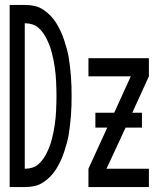

<svg xmlns="http://www.w3.org/2000/svg" viewBox="-20 -755 640 775"><path d="M19 0V-735H83Q101 -735 119.5 -731Q138 -727 154.5 -716Q171 -705 184 -691.5Q197 -678 207 -662Q217 -646 225 -628.5Q233 -611 239 -593Q245 -575 250 -556.5Q255 -538 258 -519.5Q261 -501 263 -482Q265 -463 266.5 -444Q268 -425 268.5 -406Q269 -387 269 -368Q269 -348 268.5 -329Q268 -310 266.5 -291Q265 -272 263 -253Q261 -234 258 -215.5Q255 -197 250 -178.5Q245 -160 239 -142Q233 -124 225 -106.5Q217 -89 207 -73Q197 -57 184 -43.5Q171 -30 154.5 -19Q138 -8 119.5 -4Q101 0 83 0ZM83 -74Q97 -74 111 -78.5Q125 -83 136 -93Q147 -103 155 -114.5Q163 -126 169.5 -139.5Q176 -153 181 -166.5Q186 -180 189.5 -194Q193 -208 196 -222.5Q199 -237 201 -251.5Q203 -266 204.5 -280.5Q206 -295 206.5 -309.5Q207 -324 207.5 -338.5Q208 -353 208 -368Q208 -382 207.5 -396.5Q207 -411 206.5 -425.5Q206 -440 204.5 -454.5Q203 -469 201 -483.5Q199 -498 196 -512.5Q193 -527 189.5 -541Q186 -555 181 -568.5Q176 -582 169.5 -595.5Q163 -609 155 -620.5Q147 -632 136 -642Q125 -652 111 -656.5Q97 -661 83 -661H80V-74ZM337 0V-74L413 -240H365V-300H441L508 -447H337V-520H581V-447L514 -300H553V-240H487L410 -74H581V0Z"/></svg>

Font: Iosevka Meiseki Sans
Style: Regular
Weight: 400
Monospace: yes
Designer: Belleve Invis
Foundry: Belleve Invis
Version: Version 11.2.6; ttfautohint (v1.8.4)